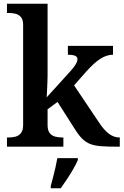

<svg xmlns="http://www.w3.org/2000/svg" viewBox="-20 -780 657 1021"><path d="M17 0V-49H28Q46 -49 63 -53.5Q80 -58 91.5 -72.5Q103 -87 103 -116V-648Q103 -676 91 -689.5Q79 -703 62 -707Q45 -711 28 -711H17V-760H233V-374Q233 -361 232 -342Q231 -323 230.5 -304.5Q230 -286 229 -274Q228 -262 228 -262L354 -401Q369 -418 377 -429.5Q385 -441 388.5 -449.5Q392 -458 392 -465Q392 -478 379 -483.5Q366 -489 341 -489V-536H581V-489Q564 -489 547 -483.5Q530 -478 513 -467Q496 -456 478 -439.5Q460 -423 440 -401L374 -326L507 -128Q533 -88 559.5 -68.5Q586 -49 614 -49H617V0H603Q553 0 518.5 -2.5Q484 -5 460.5 -14Q437 -23 418 -41.5Q399 -60 379 -92L286 -238L233 -199V-115Q233 -86 244.5 -72Q256 -58 273.5 -53.5Q291 -49 308 -49H317V0ZM250 208Q256 187 262.5 161.5Q269 136 275 110Q281 84 285 61H394V71Q385 92 369.5 119Q354 146 336.5 172.5Q319 199 303 221H250Z"/></svg>

Font: Noto Serif Gujarati SemiBold
Style: Regular
Weight: 600
Version: Version 2.102